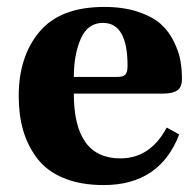

<svg xmlns="http://www.w3.org/2000/svg" viewBox="-20 -522 559 554"><path d="M34 -245Q34 -359 94 -430.5Q154 -502 281 -502Q336 -502 378 -488Q420 -474 443.5 -453Q467 -432 481.5 -402.5Q496 -373 500.5 -347.5Q505 -322 505 -294Q505 -271 492 -261.5Q479 -252 451 -252H193Q193 -65 327 -65Q414 -65 461 -154L497 -134Q441 12 279 12Q212 12 163 -8.5Q114 -29 86.5 -66Q59 -103 46.5 -147Q34 -191 34 -245ZM193 -300H317Q335 -300 341.5 -306.5Q348 -313 348 -333Q348 -456 277 -456Q233 -456 213 -410Q193 -364 193 -300Z"/></svg>

Font: Heuristica
Style: Bold
Weight: 700
Version: Version 1.0.2